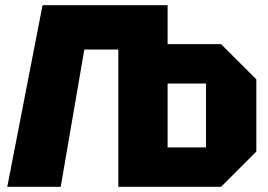

<svg xmlns="http://www.w3.org/2000/svg" viewBox="-20 -720 1032 740"><path d="M626 -700V-550H832L968 -414V-136L832 0H436V-529H305L214 0H8L144 -700ZM774 -398H626V-152H774Z"/></svg>

Font: Tektur ExtraBold
Style: Regular
Weight: 800
Designer: Adam Jagosz
Foundry: Adam Jagosz
Version: Version 1.005;gftools[0.9.30]